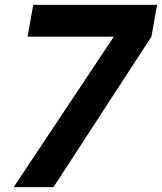

<svg xmlns="http://www.w3.org/2000/svg" viewBox="-20 -766 663 786"><path d="M36 0 446 -616H93L116 -746H623L600 -616L199 0Z"/></svg>

Font: Plus Jakarta Display
Style: Bold Italic
Weight: 700
Italic angle: -12°
Designer: Gumpita Rahayu
Foundry: Tokotype Studio
Version: Version 1.000;hotconv 1.0.109;makeotfexe 2.5.65596